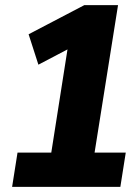

<svg xmlns="http://www.w3.org/2000/svg" viewBox="-20 -725 538 745"><path d="M27 0 48 -133H179L247 -566L308 -568L129 -474L91 -592L307 -705H438L347 -133H468L447 0Z"/></svg>

Font: Nunito Sans 10pt Condensed Black
Style: Italic
Weight: 900
Width: 3
Italic angle: -9°
Designer: Vernon Adams
Foundry: Vernon Adams
Version: Version 3.101;gftools[0.9.27]